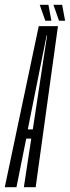

<svg xmlns="http://www.w3.org/2000/svg" viewBox="-60 -785 293 805"><path d="M-40 0H9L50 -204H71L40 0H89.5L183 -675.5H102.5ZM56.5 -242.5 135.5 -637H137.5L77.5 -242.5ZM187.5 -698H213L200.5 -765H164ZM130 -698H155.5L143 -765H106.5Z"/></svg>

Font: Anybody UltraCondensed Light
Style: Italic
Weight: 300
Width: 1
Italic angle: -10°
Version: Version 1.113;gftools[0.9.25]